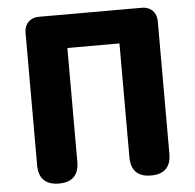

<svg xmlns="http://www.w3.org/2000/svg" viewBox="-53 -798 867 852"><g transform="rotate(-5 381.0 -372.5)"><path d="M86 -372V-89C86 -30 117 0 176 0C235 0 265 -30 265 -89V-596H497V-89C497 -30 527 0 586 0C645 0 675 -30 675 -89V-680C675 -719 649 -745 610 -745H380H151C112 -745 86 -719 86 -680Z"/></g></svg>

Font: GenSenRounded2 TW H
Style: Regular
Weight: 900
Version: Version 2.100;PS 2.1;hotconv 16.6.51;makeotf.lib2.5.65220 DE